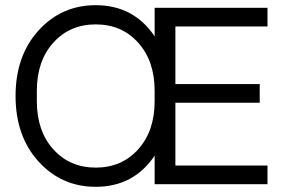

<svg xmlns="http://www.w3.org/2000/svg" viewBox="-20 -710 1099 740"><path d="M349 10Q217 10 128.5 -87.5Q40 -185 40 -340Q40 -495 128.5 -592.5Q217 -690 349 -690Q495 -690 576 -570V-680H1011V-608H656V-386H981V-314H656V-72H1011V0H576V-110Q495 10 349 10ZM122 -320Q122 -205 185.5 -134.5Q249 -64 349 -64Q449 -64 512.5 -134.5Q576 -205 576 -320V-360Q576 -475 512.5 -545.5Q449 -616 349 -616Q249 -616 185.5 -545.5Q122 -475 122 -360Z"/></svg>

Font: TASA Orbiter Display
Style: Regular
Weight: 400
Designer: Weizhong Zhang
Version: Version 1.000;Glyphs 3.1.2 (3151)